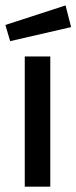

<svg xmlns="http://www.w3.org/2000/svg" viewBox="-28 -702 287 722"><path d="M161.1 -489.7V0H65.1V-489.7ZM-7.8 -608.1 218.5 -681.6 239.4 -600.1 10.2 -547.3Z"/></svg>

Font: Lineal Thin
Style: Regular
Weight: 200
Designer: Created by Frank Adebiaye with contributions from Anton Moglia & Ariel Martín Pérez
Created by Frank ADEBIAYE with FontF
Foundry: Velvetyne Type Foundry
Version: Version 2.000;Glyphs 3.2 (3227)